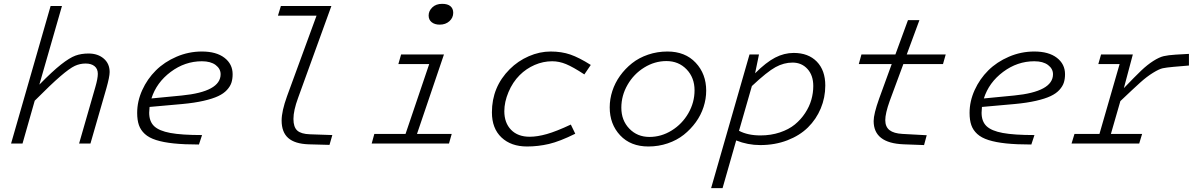

<svg xmlns="http://www.w3.org/2000/svg" viewBox="-20 -741 6178 991"><path d="M299.8 -710 183.1 -304.2Q250.5 -373 294.9 -408Q339.4 -442.9 369.4 -453.9Q399.4 -464.8 437 -464.8Q484.9 -464.8 515.4 -438.7Q545.9 -412.6 545.9 -369.1Q545.9 -344.7 528.8 -284.2L446.8 0H388.2L472.2 -292Q484.9 -335.9 484.9 -359.9Q484.9 -385.7 468 -399.4Q451.2 -413.1 421.9 -413.1Q392.6 -413.1 366.2 -400.9Q339.8 -388.7 291.7 -347.4Q243.7 -306.2 159.2 -221.2L96.2 0H37.1L241.2 -710Z M1022.9 -43.9 1006.8 4.9Q930.7 4.9 877 -0.7Q823.2 -6.3 786.1 -18.1Q749 -29.8 727.5 -49.6Q706.1 -69.3 697 -95.2Q688 -121.1 688 -158.2Q688 -218.3 714.1 -275.9Q740.2 -333.5 784.4 -377.4Q828.6 -421.4 891.1 -448.2Q953.6 -475.1 1022 -475.1Q1096.7 -475.1 1138.7 -442.6Q1180.7 -410.2 1180.7 -357.9Q1180.7 -333.5 1174.6 -314.5Q1168.5 -295.4 1151.6 -276.9Q1134.8 -258.3 1106.2 -244.9Q1077.6 -231.4 1031 -220.7Q984.4 -210 920.9 -204.1L752 -189Q750 -169.4 750 -159.2Q750 -114.3 775.6 -89.8Q801.3 -65.4 859.4 -54.7Q917.5 -43.9 1022.9 -43.9ZM1022 -424.8Q934.6 -424.8 861.1 -369.9Q787.6 -314.9 761.7 -232.9L918 -248Q1118.7 -267.6 1118.7 -357.9Q1118.7 -386.2 1093 -405.5Q1067.4 -424.8 1022 -424.8Z M1461.4 -244.1 1613.8 -660.2H1414.6L1429.7 -710H1690.4L1518.6 -235.8Q1494.6 -170.9 1494.6 -127Q1494.6 -85 1514.4 -67.1Q1534.2 -49.3 1579.6 -47.9L1695.3 -43.9L1680.7 6.8L1572.8 3.9Q1502 1.5 1467.8 -28.6Q1433.6 -58.6 1433.6 -119.1Q1433.6 -167 1461.4 -244.1Z M2249.5 -613.8Q2224.1 -613.8 2208.3 -626.2Q2192.4 -638.7 2192.4 -661.1Q2192.4 -684.6 2211.4 -702.9Q2230.5 -721.2 2262.2 -721.2Q2290.5 -721.2 2304.9 -709Q2319.3 -696.8 2319.3 -674.8Q2319.3 -649.4 2299.6 -631.6Q2279.8 -613.8 2249.5 -613.8ZM1912.1 -49.8H2073.2L2195.3 -410.2H2036.1L2050.3 -460H2271.5L2132.3 -49.8H2311.5L2297.4 0H1898.4Z M2830.1 -424.8Q2783.7 -424.8 2739.7 -405.8Q2695.8 -386.7 2662.1 -353Q2626 -316.9 2604.5 -265.6Q2583 -214.4 2583 -167Q2583 -106.9 2617.9 -71Q2652.8 -35.2 2713.9 -35.2Q2753.4 -35.2 2802.5 -49.1Q2851.6 -63 2926.3 -98.1L2949.2 -50.8Q2869.6 -11.2 2813.5 2Q2757.3 15.1 2700.2 15.1Q2617.7 15.1 2568.4 -31.5Q2519 -78.1 2519 -161.1Q2519 -292 2610.8 -383.8Q2653.3 -426.3 2709.2 -450.7Q2765.1 -475.1 2822.3 -475.1Q2878.4 -475.1 2923.8 -459.5Q2969.2 -443.8 3029.3 -405.8L2996.1 -356.9Q2938 -395 2902.1 -409.9Q2866.2 -424.8 2830.1 -424.8Z M3424.8 -475.1Q3516.6 -475.1 3570.8 -417.2Q3625 -359.4 3625 -272.9Q3625 -230.5 3611.3 -188.5Q3597.7 -146.5 3571.3 -110.1Q3544.9 -73.7 3509.3 -45.4Q3473.6 -17.1 3426.3 -1Q3378.9 15.1 3326.7 15.1Q3234.9 15.1 3180.9 -42.5Q3127 -100.1 3127 -187Q3127 -229.5 3140.6 -271.5Q3154.3 -313.5 3180.4 -349.9Q3206.5 -386.2 3242.2 -414.6Q3277.8 -442.9 3325.2 -459Q3372.6 -475.1 3424.8 -475.1ZM3332 -34.2Q3393.1 -34.2 3447 -67.6Q3501 -101.1 3533 -156.7Q3564.9 -212.4 3564.9 -274.9Q3564.9 -340.3 3523.7 -383.1Q3482.4 -425.8 3419.9 -425.8Q3358.9 -425.8 3304.9 -392.3Q3251 -358.9 3219 -303.2Q3187 -247.6 3187 -185.1Q3187 -119.6 3228.3 -76.9Q3269.5 -34.2 3332 -34.2Z M3650.4 230 3848.6 -460H3897.5L3877.4 -362.8Q3934.1 -419.4 3980.7 -443.6Q4027.3 -467.8 4076.7 -467.8Q4152.3 -467.8 4196 -422.9Q4239.7 -377.9 4239.7 -299.8Q4239.7 -237.3 4216.3 -181.4Q4192.9 -125.5 4150.4 -83.5Q4107.9 -41.5 4043.9 -16.8Q3980 7.8 3903.8 7.8Q3839.4 7.8 3779.8 -16.1L3709.5 230ZM4070.8 -418Q4025.9 -418 3982.9 -394.5Q3939.9 -371.1 3860.8 -296.9L3794.4 -65.9Q3839.8 -42 3904.8 -42Q3959 -42 4005.1 -57.4Q4051.3 -72.8 4082.5 -98.4Q4113.8 -124 4135.7 -157.5Q4157.7 -190.9 4167.7 -226.1Q4177.7 -261.2 4177.7 -296.9Q4177.7 -352.1 4147.7 -385Q4117.7 -418 4070.8 -418Z M4572.3 -220.2Q4549.3 -155.8 4549.3 -121.1Q4549.3 -86.4 4571.3 -69.3Q4593.3 -52.2 4638.2 -49.8L4763.2 -43L4749.5 7.8L4644.5 3.9Q4489.3 -2 4489.3 -116.2Q4489.3 -152.8 4517.6 -231.9L4582.5 -410.2H4412.6L4426.3 -460H4601.6L4666.5 -637.2H4725.6L4660.2 -460H4861.3L4847.2 -410.2H4642.6Z M5319.3 -43.9 5303.2 4.9Q5227.1 4.9 5173.3 -0.7Q5119.6 -6.3 5082.5 -18.1Q5045.4 -29.8 5023.9 -49.6Q5002.4 -69.3 4993.4 -95.2Q4984.4 -121.1 4984.4 -158.2Q4984.4 -218.3 5010.5 -275.9Q5036.6 -333.5 5080.8 -377.4Q5125 -421.4 5187.5 -448.2Q5250 -475.1 5318.4 -475.1Q5393.1 -475.1 5435.1 -442.6Q5477.1 -410.2 5477.1 -357.9Q5477.1 -333.5 5470.9 -314.5Q5464.8 -295.4 5448 -276.9Q5431.2 -258.3 5402.6 -244.9Q5374 -231.4 5327.4 -220.7Q5280.8 -210 5217.3 -204.1L5048.3 -189Q5046.4 -169.4 5046.4 -159.2Q5046.4 -114.3 5072 -89.8Q5097.7 -65.4 5155.8 -54.7Q5213.9 -43.9 5319.3 -43.9ZM5318.4 -424.8Q5231 -424.8 5157.5 -369.9Q5084 -314.9 5058.1 -232.9L5214.4 -248Q5415 -267.6 5415 -357.9Q5415 -386.2 5389.4 -405.5Q5363.8 -424.8 5318.4 -424.8Z M5525.9 -49.8H5654.8L5758.8 -410.2H5648.9L5663.1 -460H5827.1L5780.8 -286.1Q5838.4 -346.2 5870.1 -376.5Q5901.9 -406.7 5932.6 -426.3Q5963.4 -445.8 5986.3 -451.2Q6009.3 -456.5 6047.9 -459L6116.7 -462.9V-402.8L6037.1 -396Q5999.5 -392.6 5981.2 -388.7Q5962.9 -384.8 5931.2 -365.2Q5899.4 -345.7 5865.2 -314.9Q5831.1 -284.2 5762.7 -219.2L5713.9 -49.8H5875L5859.9 0H5510.7Z"/></svg>

Font: IntelOne Mono Light
Style: Italic
Weight: 300
Italic angle: -16°
Designer: Fred Shallcrass
Foundry: Frere-Jones Type LLC
Version: Version 1.200;hotconv 1.1.0;makeotfexe 2.6.0;FJTRelease1.2